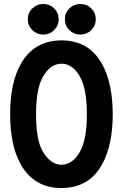

<svg xmlns="http://www.w3.org/2000/svg" viewBox="-20 -948 626 978"><path d="M389.2 -927.7Q422.4 -927.7 444.3 -905.8Q467.8 -882.3 467.8 -850.1Q467.8 -816.9 444.8 -794.4Q421.4 -772 389.2 -772Q356.4 -772 334 -793.9Q310.5 -816.4 310.5 -850.1Q310.5 -883.3 334 -905.8Q357.4 -927.7 389.2 -927.7ZM200.2 -927.7Q233.4 -927.7 255.4 -905.8Q278.8 -882.3 278.8 -850.1Q278.8 -817.4 255.9 -794.7Q232.9 -772 200.2 -772Q168.5 -772 145.5 -793.9Q121.6 -816.4 121.6 -850.1Q121.6 -883.3 145.5 -905.8Q168.5 -927.7 200.2 -927.7ZM293 9.8Q153.8 9.8 85.9 -110.4Q31.7 -206.1 31.7 -366.2Q31.7 -526.4 85.9 -622.1Q153.8 -742.2 293 -742.2Q433.6 -742.2 500 -621.6Q554.2 -523.4 554.2 -366.2Q554.2 -209.5 500 -110.8Q433.6 9.8 293 9.8ZM293 -623.5Q237.8 -623.5 199.2 -558.1Q163.6 -497.6 163.6 -366.2Q163.6 -232.9 198.7 -174.8Q238.8 -108.9 293 -108.9Q348.6 -108.9 386.7 -174.3Q422.4 -235.8 422.4 -366.2Q422.4 -497.1 386.7 -558.6Q349.1 -623.5 293 -623.5Z"/></svg>

Font: Consola Mono
Style: Bold
Weight: 700
Monospace: yes
Designer: Wojciech Kalinowski "wmk69" (wmk69@o2.pl)
Foundry: Wojciech Kalinowski "wmk69" (wmk69@o2.pl)
Version: Version 2.1.0